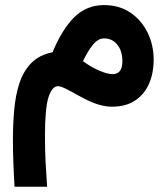

<svg xmlns="http://www.w3.org/2000/svg" viewBox="-20 -400 641 740"><path d="M36.1 319.8Q33.2 273.9 31.5 227.3Q29.8 180.7 29.8 138.2Q29.8 79.6 34.7 23.7Q39.6 -32.2 54.7 -78.9Q69.8 -125.5 100.6 -157Q131.3 -188.5 182.6 -198.7Q219.2 -287.1 266.4 -333.7Q313.5 -380.4 380.9 -380.4Q439.9 -380.4 482.9 -351.1Q525.9 -321.8 549.1 -273.7Q572.3 -225.6 572.3 -169.4Q572.3 -119.1 554.7 -78.1Q537.1 -37.1 501.2 -12.9Q465.3 11.2 411.6 11.2Q372.1 11.2 323.2 -10.7Q307.1 -18.1 282.7 -31.7Q258.3 -45.4 236.1 -56.6Q213.9 -67.9 203.6 -67.9Q180.7 -67.9 167 -25.6Q153.3 16.6 153.3 124.5Q153.3 178.7 155.8 226.6Q158.2 274.4 161.6 319.8ZM299.8 -164.1Q333 -140.1 364 -127.2Q395 -114.3 413.6 -114.3Q451.7 -114.3 451.7 -163.6Q451.7 -203.6 432.1 -227.8Q412.6 -252 380.9 -252Q357.9 -252 337.9 -227.3Q317.9 -202.6 299.8 -164.1Z"/></svg>

Font: Vazir FD
Style: Bold-FD
Weight: 700
Designer: Saber Rastikerdar
Foundry: Saber Rastikerdar
Version: Version 30.1.0